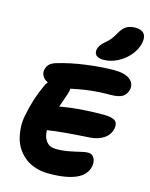

<svg xmlns="http://www.w3.org/2000/svg" viewBox="-155 -1186 1007 1291"><g transform="rotate(15 348.5 -540.5)"><path d="M470.2 -825.2Q435.1 -825.2 419.4 -840.3Q403.8 -855.5 409.2 -881.8Q415.5 -912.1 451.2 -941.9Q474.1 -960.4 488.5 -979.2Q502.9 -998 520 -1028.8Q539.1 -1062.5 564 -1076.2Q588.9 -1089.8 623 -1089.8Q665.5 -1089.8 683.8 -1067.9Q702.1 -1045.9 693.8 -1002.9Q684.1 -955.6 649.2 -914.3Q614.3 -873 566.2 -849.1Q518.1 -825.2 470.2 -825.2ZM312 8.8Q263.2 8.8 221.7 -4.2Q180.2 -17.1 150.1 -40Q120.1 -63 97.7 -95Q75.2 -127 64.9 -164.8Q54.7 -202.6 52.2 -245.4Q49.8 -288.1 60.1 -333Q81.5 -445.3 128.9 -547.9Q135.3 -564.9 148.9 -582Q122.6 -593.8 111.1 -614.3Q99.6 -634.8 104 -657.2Q109.4 -681.6 123.3 -696Q137.2 -710.4 166 -720.2Q257.3 -748 366 -762.5Q474.6 -776.9 559.1 -776.9Q634.8 -776.9 669.2 -749.3Q703.6 -721.7 695.8 -680.2Q688.5 -645 661.9 -627.4Q635.3 -609.9 575.2 -609.9Q556.2 -609.9 537.6 -609.4Q519 -608.9 504.2 -608.2Q489.3 -607.4 471.7 -605.7Q454.1 -604 443.1 -603Q432.1 -602.1 415.3 -599.6Q398.4 -597.2 390.9 -595.9Q383.3 -594.7 366.9 -591.8Q350.6 -588.9 345.9 -587.9Q341.3 -586.9 325 -583.7Q308.6 -580.6 306.2 -580.1Q306.2 -571.8 305.2 -566.9Q303.2 -555.7 297.6 -538.8Q292 -522 281.5 -492.4Q271 -462.9 265.1 -444.8Q400.9 -469.2 565.9 -469.2Q625.5 -469.2 647.9 -452.4Q670.4 -435.5 662.1 -397Q653.3 -353 614.3 -326.9Q575.2 -300.8 520 -296.9Q318.4 -285.2 226.1 -270Q227.1 -220.7 250.5 -191.9Q273.9 -163.1 317.9 -163.1Q363.8 -163.1 406.7 -171.4Q449.7 -179.7 481.7 -187.7Q513.7 -195.8 533.2 -195.8Q564 -195.8 576.7 -170.4Q589.4 -145 583 -112.8Q558.1 8.8 312 8.8Z"/></g></svg>

Font: Shantell Sans Irregular Bouncy
Style: Italic
Weight: 800
Italic angle: -11.31°
Designer: Stephen Nixon, Anya Danilova, Shantell Martin
Foundry: Arrow Type
Version: Version 1.006;[9816181b4]